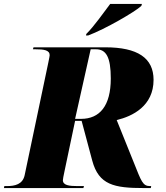

<svg xmlns="http://www.w3.org/2000/svg" viewBox="-54 -954 842 974"><path d="M384 -782 382 -774H393C479 -806 631 -894 663 -924L666 -934H505C473 -892 422 -819 384 -782ZM-34 0H369L372 -10H339C297 -10 265 -14 265 -40C265 -47 268 -59 274 -89L327 -341H360L414 -139C447 -16 525 0 675 0H711L713 -10H707C670 -10 663 -34 625 -129L538 -345C618 -364 725 -416 725 -549C725 -660 644 -714 480 -714H116L113 -704H126C168 -704 198 -700 198 -674C198 -670 196 -661 191 -636L71 -65C61 -19 22 -10 -19 -10H-32ZM357 -351H327L406 -704H433C484 -704 508 -665 508 -556C508 -417 452 -351 357 -351Z"/></svg>

Font: Noto Serif Display Black
Style: Italic
Weight: 900
Italic angle: -12°
Designer: Monotype Design Team
Foundry: Monotype Imaging Inc.
Version: Version 2.009